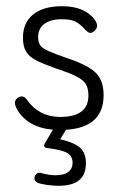

<svg xmlns="http://www.w3.org/2000/svg" viewBox="-20 -409 395 619"><path d="M173 10Q314 10 314 -102Q314 -148 290 -173Q266 -198 201 -220Q157 -235 136 -244.5Q115 -254 109 -264Q103 -274 103 -290Q103 -317 123 -332Q143 -347 179 -347Q207 -347 222 -340Q237 -333 256 -312Q262 -307 264.5 -305Q267 -303 271 -303Q279 -303 286 -310.5Q293 -318 293 -326Q293 -334 287 -343Q255 -389 180 -389Q120 -389 87 -362.5Q54 -336 54 -287Q54 -259 64.5 -242Q75 -225 99.5 -213Q124 -201 164 -187Q207 -173 228.5 -161.5Q250 -150 257.5 -136.5Q265 -123 265 -101Q265 -32 174 -32Q140 -32 113 -46Q86 -60 67 -87Q63 -93 59 -95.5Q55 -98 50 -98Q41 -98 34.5 -91.5Q28 -85 28 -77Q28 -66 43 -44Q84 10 173 10ZM163 -12 124 54Q123 57 122 59Q122 67 131 68Q179 74 196.5 84Q214 94 214 116Q214 135 200 145.5Q186 156 158 156Q148 156 136 154Q124 152 116 150Q113 148 111 148Q109 148 107 148Q100 148 95.5 153.5Q91 159 91 166Q91 176 101 180Q110 184 130.5 187Q151 190 169 190Q213 190 235 172Q257 154 257 118Q257 85 239 68Q221 51 174 40L206 -12Z"/></svg>

Font: Beiruti Light
Style: Regular
Weight: 300
Designer: Arlette Boutros
Foundry: Boutros
Version: Version 1.41